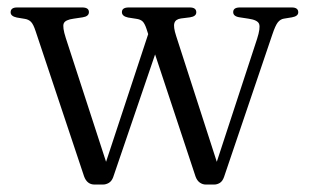

<svg xmlns="http://www.w3.org/2000/svg" viewBox="-20 -487 828 515"><path d="M256 8H233.5Q213.5 8 205.5 -14L75.5 -403.5Q69.5 -422 63 -428.5Q56.5 -435 46 -436.5L25 -440Q8.5 -443.5 8.5 -454Q8.5 -467 26 -467H200.5Q218.5 -467 218.5 -454.5Q218.5 -443 201.5 -440.5L178 -437Q155 -434 151 -424.2Q147 -414.5 156.5 -385L264.5 -53L377.5 -395.5L373 -409.5Q368 -424.5 362.2 -429.8Q356.5 -435 346 -436.5L323.5 -440Q307 -443.5 307 -454.5Q307 -467 325.5 -467H489Q506.5 -467 506.5 -454Q506.5 -443 489.5 -440.5L465.5 -437.5Q451 -435.5 447.8 -425.2Q444.5 -415 452.5 -390.5L561.5 -53L669.5 -382.5Q679 -412 675 -422.8Q671 -433.5 646 -437L623 -440.5Q605.5 -443 605.5 -454.5Q605.5 -467 623.5 -467H762.5Q780 -467 780 -454Q780 -443.5 763 -440.5L741.5 -437Q732 -435.5 725.2 -427Q718.5 -418.5 710.5 -394.5L581 -12.5Q577 -1 569.8 3.5Q562.5 8 554.5 8H532Q523.5 8 516 2.8Q508.5 -2.5 504.5 -13.5L396 -341L283.5 -11.5Q279.5 -1 272 3.5Q264.5 8 256 8Z"/></svg>

Font: Fraunces 9pt Light
Style: Regular
Weight: 300
Version: Version 1.000;[0bf87f6ff]